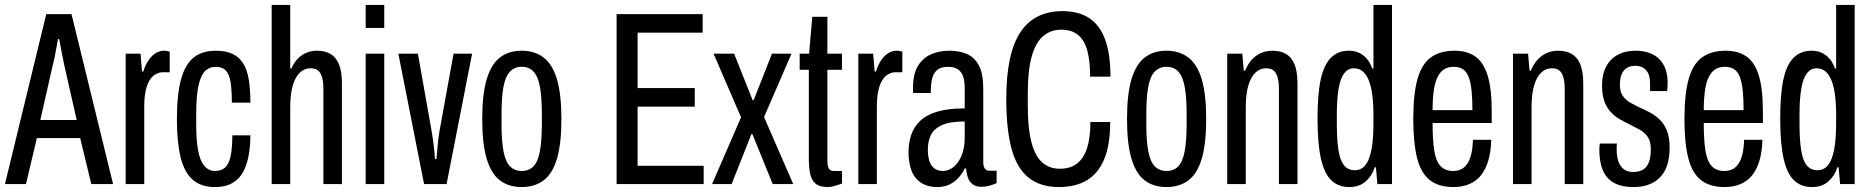

<svg xmlns="http://www.w3.org/2000/svg" viewBox="-20 -744 7567 776"><path d="M0 0 167 -687H269L437 0H349L304 -186H129L85 0ZM143 -259H290L239 -484Q237 -494 234.5 -506.5Q232 -519 229 -533.5Q226 -548 224 -561.5Q222 -575 219 -586H214Q212 -572 208.5 -553.5Q205 -535 201.5 -516.5Q198 -498 194 -484Z M488 0V-527H548L554 -455H559Q569 -485 582 -503Q595 -521 610.5 -530Q626 -539 644 -539Q650 -539 655.5 -538Q661 -537 666 -535V-452H638Q624 -452 610 -444.5Q596 -437 585.5 -421Q575 -405 569 -378Q563 -351 563 -313V0Z M848 12Q793 12 759 -17.5Q725 -47 710 -108Q695 -169 695 -263Q695 -364 712 -424.5Q729 -485 763.5 -512Q798 -539 852 -539Q893 -539 920 -526Q947 -513 963 -487.5Q979 -462 985.5 -422Q992 -382 992 -329H917Q917 -380 912 -412Q907 -444 892.5 -459Q878 -474 851 -474Q827 -474 809.5 -457.5Q792 -441 782.5 -399.5Q773 -358 773 -283V-240Q773 -179 780.5 -137Q788 -95 805.5 -74Q823 -53 849 -53Q876 -53 891 -68Q906 -83 912.5 -115Q919 -147 919 -197H992Q992 -156 985.5 -118.5Q979 -81 964 -51.5Q949 -22 920.5 -5Q892 12 848 12Z M1078 0V-724H1153V-467H1158Q1169 -493 1185 -508.5Q1201 -524 1220 -531.5Q1239 -539 1261 -539Q1294 -539 1316 -526Q1338 -513 1350 -484Q1362 -455 1362 -406V0H1287V-387Q1287 -405 1284.5 -419.5Q1282 -434 1276.5 -445Q1271 -456 1261 -462Q1251 -468 1234 -468Q1211 -468 1192.5 -451Q1174 -434 1163.5 -399Q1153 -364 1153 -311V0Z M1458 -631V-724H1533V-631ZM1458 0V-527H1533V0Z M1694 0 1590 -527H1669L1725 -211Q1727 -202 1729.5 -183Q1732 -164 1734.5 -142Q1737 -120 1738 -101H1744Q1745 -108 1746.5 -128Q1748 -148 1750.5 -171.5Q1753 -195 1756 -212L1813 -527H1888L1785 0Z M2088 12Q2036 12 2000.5 -15Q1965 -42 1947 -102.5Q1929 -163 1929 -263Q1929 -363 1947 -423.5Q1965 -484 2000.5 -511.5Q2036 -539 2088 -539Q2141 -539 2177 -511.5Q2213 -484 2231 -423.5Q2249 -363 2249 -263Q2249 -163 2231 -102.5Q2213 -42 2177 -15Q2141 12 2088 12ZM2088 -53Q2118 -53 2136 -71.5Q2154 -90 2162 -132.5Q2170 -175 2170 -244V-282Q2170 -352 2162 -394Q2154 -436 2136 -455Q2118 -474 2088 -474Q2060 -474 2041.5 -455Q2023 -436 2015 -394Q2007 -352 2007 -282V-244Q2007 -175 2015 -132.5Q2023 -90 2041.5 -71.5Q2060 -53 2088 -53Z M2472 0V-687H2820V-612H2557V-388H2788V-313H2557V-74H2824V0Z M2858 0 2975 -270 2864 -527H2947L3022 -339H3026L3100 -527H3179L3068 -271L3186 0H3103L3021 -202H3017L2937 0Z M3325 12Q3292 12 3275.5 -2.5Q3259 -17 3254 -43.5Q3249 -70 3249 -103V-462H3212V-527H3250L3263 -676H3324V-527H3383V-462H3324V-97Q3324 -74 3329.5 -63.5Q3335 -53 3349 -53H3383V-2Q3374 1 3363.5 4.5Q3353 8 3343.5 10Q3334 12 3325 12Z M3449 0V-527H3509L3515 -455H3520Q3530 -485 3543 -503Q3556 -521 3571.5 -530Q3587 -539 3605 -539Q3611 -539 3616.5 -538Q3622 -537 3627 -535V-452H3599Q3585 -452 3571 -444.5Q3557 -437 3546.5 -421Q3536 -405 3530 -378Q3524 -351 3524 -313V0Z M3767 12Q3740 12 3718.5 3Q3697 -6 3682 -23.5Q3667 -41 3659.5 -68Q3652 -95 3652 -129Q3652 -166 3662.5 -198Q3673 -230 3698 -254.5Q3723 -279 3767.5 -292.5Q3812 -306 3879 -306V-389Q3879 -417 3872.5 -435.5Q3866 -454 3851 -464Q3836 -474 3813 -474Q3782 -474 3767 -460.5Q3752 -447 3747 -424.5Q3742 -402 3742 -375V-368H3671Q3670 -372 3670 -377Q3670 -382 3670 -388Q3670 -445 3690 -477.5Q3710 -510 3743 -524.5Q3776 -539 3817 -539Q3858 -539 3888.5 -525.5Q3919 -512 3936.5 -479Q3954 -446 3954 -386V-88Q3954 -71 3960.5 -62.5Q3967 -54 3978 -54H4008V-4Q3995 2 3979 6.5Q3963 11 3946 11Q3925 11 3911.5 1Q3898 -9 3892 -26Q3886 -43 3885 -63H3879Q3869 -42 3853.5 -25Q3838 -8 3817 2Q3796 12 3767 12ZM3791 -53Q3806 -53 3821.5 -61Q3837 -69 3850 -86Q3863 -103 3871 -128.5Q3879 -154 3879 -189V-253Q3817 -253 3785 -237.5Q3753 -222 3741.5 -196.5Q3730 -171 3730 -140Q3730 -111 3737 -91.5Q3744 -72 3757.5 -62.5Q3771 -53 3791 -53Z M4260 12Q4184 12 4136.5 -26.5Q4089 -65 4068 -144Q4047 -223 4047 -344Q4047 -527 4103.5 -613Q4160 -699 4274 -699Q4339 -699 4382 -671Q4425 -643 4446.5 -584.5Q4468 -526 4468 -434H4386Q4386 -495 4375 -537.5Q4364 -580 4338 -602Q4312 -624 4269 -624Q4226 -624 4195.5 -597.5Q4165 -571 4149.5 -514.5Q4134 -458 4134 -367V-315Q4134 -226 4148.5 -170Q4163 -114 4192 -88Q4221 -62 4264 -62Q4306 -62 4333 -83Q4360 -104 4373.5 -145.5Q4387 -187 4387 -251H4467Q4467 -159 4443 -101Q4419 -43 4373 -15.5Q4327 12 4260 12Z M4694 12Q4642 12 4606.5 -15Q4571 -42 4553 -102.5Q4535 -163 4535 -263Q4535 -363 4553 -423.5Q4571 -484 4606.5 -511.5Q4642 -539 4694 -539Q4747 -539 4783 -511.5Q4819 -484 4837 -423.5Q4855 -363 4855 -263Q4855 -163 4837 -102.5Q4819 -42 4783 -15Q4747 12 4694 12ZM4694 -53Q4724 -53 4742 -71.5Q4760 -90 4768 -132.5Q4776 -175 4776 -244V-282Q4776 -352 4768 -394Q4760 -436 4742 -455Q4724 -474 4694 -474Q4666 -474 4647.5 -455Q4629 -436 4621 -394Q4613 -352 4613 -282V-244Q4613 -175 4621 -132.5Q4629 -90 4647.5 -71.5Q4666 -53 4694 -53Z M4940 0V-527H5001L5007 -458H5012Q5024 -487 5041 -504.5Q5058 -522 5078.5 -530.5Q5099 -539 5122 -539Q5155 -539 5177.5 -526Q5200 -513 5212 -484Q5224 -455 5224 -406V0H5149V-387Q5149 -405 5146.5 -419.5Q5144 -434 5138.5 -445Q5133 -456 5123 -462Q5113 -468 5096 -468Q5073 -468 5054.5 -451Q5036 -434 5025.5 -399Q5015 -364 5015 -311V0Z M5433 12Q5390 12 5361.5 -14.5Q5333 -41 5319 -102Q5305 -163 5305 -265Q5305 -364 5318 -423.5Q5331 -483 5359.5 -511Q5388 -539 5432 -539Q5455 -539 5473 -530.5Q5491 -522 5504.5 -506.5Q5518 -491 5526 -467H5531V-724H5606V0H5547L5541 -68H5536Q5527 -36 5501 -12Q5475 12 5433 12ZM5455 -56Q5483 -56 5499.5 -78Q5516 -100 5523.5 -142Q5531 -184 5531 -245V-279Q5531 -328 5526 -363.5Q5521 -399 5511 -422Q5501 -445 5486.5 -456.5Q5472 -468 5452 -468Q5429 -468 5413.5 -448.5Q5398 -429 5390.5 -387.5Q5383 -346 5383 -279V-245Q5383 -180 5389.5 -138Q5396 -96 5412 -76Q5428 -56 5455 -56Z M5854 12Q5795 12 5759 -16Q5723 -44 5707.5 -105Q5692 -166 5692 -263Q5692 -364 5709 -424.5Q5726 -485 5763 -512Q5800 -539 5859 -539Q5908 -539 5941.5 -516.5Q5975 -494 5992 -440.5Q6009 -387 6009 -294V-247H5770Q5770 -180 5776.5 -137Q5783 -94 5801.5 -73.5Q5820 -53 5853 -53Q5871 -53 5885 -59.5Q5899 -66 5909.5 -81Q5920 -96 5926 -120Q5932 -144 5933 -179H6007Q6006 -132 5995.5 -96Q5985 -60 5966 -36Q5947 -12 5918.5 0Q5890 12 5854 12ZM5770 -299H5931Q5931 -346 5927.5 -378.5Q5924 -411 5916 -432.5Q5908 -454 5893 -464Q5878 -474 5856 -474Q5822 -474 5803 -452Q5784 -430 5777 -391Q5770 -352 5770 -299Z M6095 0V-527H6156L6162 -458H6167Q6179 -487 6196 -504.5Q6213 -522 6233.5 -530.5Q6254 -539 6277 -539Q6310 -539 6332.5 -526Q6355 -513 6367 -484Q6379 -455 6379 -406V0H6304V-387Q6304 -405 6301.5 -419.5Q6299 -434 6293.5 -445Q6288 -456 6278 -462Q6268 -468 6251 -468Q6228 -468 6209.5 -451Q6191 -434 6180.5 -399Q6170 -364 6170 -311V0Z M6583 12Q6542 12 6515.5 1Q6489 -10 6473 -30.5Q6457 -51 6450.5 -79Q6444 -107 6444 -140Q6444 -146 6444.5 -152Q6445 -158 6446 -164H6515Q6514 -158 6514 -152Q6514 -146 6514 -140Q6514 -112 6521 -91.5Q6528 -71 6543 -60Q6558 -49 6581 -49Q6607 -49 6622.5 -59.5Q6638 -70 6645 -90.5Q6652 -111 6652 -141Q6652 -172 6640 -190Q6628 -208 6608.5 -219Q6589 -230 6567 -241Q6546 -251 6526 -262.5Q6506 -274 6489.5 -292Q6473 -310 6464 -335.5Q6455 -361 6455 -400Q6455 -433 6464.5 -459Q6474 -485 6492 -503Q6510 -521 6535 -530Q6560 -539 6590 -539Q6622 -539 6646.5 -530Q6671 -521 6687 -504.5Q6703 -488 6711.5 -464.5Q6720 -441 6720 -411Q6720 -403 6719.5 -393.5Q6719 -384 6718 -376H6649V-405Q6649 -432 6641.5 -447.5Q6634 -463 6620.5 -470.5Q6607 -478 6590 -478Q6572 -478 6560 -472Q6548 -466 6540.5 -455.5Q6533 -445 6530 -431Q6527 -417 6527 -402Q6527 -374 6538.5 -357Q6550 -340 6568.5 -329.5Q6587 -319 6608 -309Q6629 -300 6650 -288.5Q6671 -277 6689 -259.5Q6707 -242 6717.5 -215Q6728 -188 6728 -147Q6728 -106 6718 -76Q6708 -46 6688.5 -26.5Q6669 -7 6642.5 2.5Q6616 12 6583 12Z M6950 12Q6891 12 6855 -16Q6819 -44 6803.5 -105Q6788 -166 6788 -263Q6788 -364 6805 -424.5Q6822 -485 6859 -512Q6896 -539 6955 -539Q7004 -539 7037.5 -516.5Q7071 -494 7088 -440.5Q7105 -387 7105 -294V-247H6866Q6866 -180 6872.5 -137Q6879 -94 6897.5 -73.5Q6916 -53 6949 -53Q6967 -53 6981 -59.5Q6995 -66 7005.5 -81Q7016 -96 7022 -120Q7028 -144 7029 -179H7103Q7102 -132 7091.5 -96Q7081 -60 7062 -36Q7043 -12 7014.5 0Q6986 12 6950 12ZM6866 -299H7027Q7027 -346 7023.5 -378.5Q7020 -411 7012 -432.5Q7004 -454 6989 -464Q6974 -474 6952 -474Q6918 -474 6899 -452Q6880 -430 6873 -391Q6866 -352 6866 -299Z M7303 12Q7260 12 7231.5 -14.5Q7203 -41 7189 -102Q7175 -163 7175 -265Q7175 -364 7188 -423.5Q7201 -483 7229.5 -511Q7258 -539 7302 -539Q7325 -539 7343 -530.5Q7361 -522 7374.5 -506.5Q7388 -491 7396 -467H7401V-724H7476V0H7417L7411 -68H7406Q7397 -36 7371 -12Q7345 12 7303 12ZM7325 -56Q7353 -56 7369.5 -78Q7386 -100 7393.5 -142Q7401 -184 7401 -245V-279Q7401 -328 7396 -363.5Q7391 -399 7381 -422Q7371 -445 7356.5 -456.5Q7342 -468 7322 -468Q7299 -468 7283.5 -448.5Q7268 -429 7260.5 -387.5Q7253 -346 7253 -279V-245Q7253 -180 7259.5 -138Q7266 -96 7282 -76Q7298 -56 7325 -56Z"/></svg>

Font: Archivo ExtraCondensed
Style: Regular
Weight: 400
Width: 2
Designer: Hector Gatti
Foundry: Omnibus-Type
Version: Version 2.001